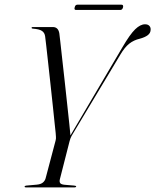

<svg xmlns="http://www.w3.org/2000/svg" viewBox="-20 -818 678 838"><path d="M312.5 -4.5Q312.5 0 303 0H93Q87.5 0 87.5 -4Q87.5 -7 95 -8L140 -12Q157.5 -13.5 166.8 -21Q176 -28.5 179 -39.5L222.5 -204Q225 -213 224.2 -220.5Q223.5 -228 223 -237.5Q222 -245 218.8 -276.5Q215.5 -308 210.8 -353.5Q206 -399 200.5 -449.2Q195 -499.5 190 -545Q185 -590.5 181.5 -621.5Q178 -652.5 177 -659Q175 -675 163.2 -683Q151.5 -691 123 -693Q118 -693 118 -697Q118 -700 122.5 -700H210.5Q234.5 -700 239 -672Q240 -665 243.5 -633.5Q247 -602 252 -556.5Q257 -511 262.8 -459.8Q268.5 -408.5 273.5 -360.8Q278.5 -313 282.5 -277.2Q286.5 -241.5 287.5 -227L514.5 -612Q547.5 -668.5 570 -690.2Q592.5 -712 613 -712Q625.5 -712 631.8 -705.2Q638 -698.5 637.5 -689Q637.5 -674 625 -664.5Q612.5 -655 590 -649Q564 -643 544.2 -627.5Q524.5 -612 505.5 -580L292.5 -225Q289 -218.5 287.2 -213.2Q285.5 -208 283.5 -201L241.5 -36.5Q238.5 -25.5 242.5 -19.2Q246.5 -13 262 -11.5L304 -8Q312.5 -7 312.5 -4.5ZM306 -786Q308.5 -797.5 317.5 -797.5H510.5Q519.5 -797.5 517 -786Q514 -774.5 505 -774.5H312Q302.5 -774.5 306 -786Z"/></svg>

Font: Fraunces 144pt Light
Style: Italic
Weight: 300
Italic angle: -16°
Version: Version 1.000;[0bf87f6ff]